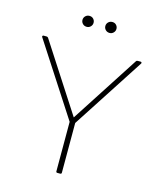

<svg xmlns="http://www.w3.org/2000/svg" viewBox="-137 -1043 954 1152"><g transform="rotate(15 340.0 -467.0)"><path d="M31 -755Q31 -757 33 -759Q35 -761 38 -761H57Q63 -761 67 -756L340 -334L613 -756Q616 -761 623 -761H640Q645 -761 647 -758Q649 -755 647 -751L357 -304V5Q357 13 348 13H331Q323 13 323 5V-302L32 -751Q31 -752 31 -755ZM416 -947Q431 -947 440.5 -937Q450 -927 450 -913Q450 -899 440 -889Q430 -879 416 -879Q401 -879 391 -889Q381 -899 381 -913Q381 -927 391 -937Q401 -947 416 -947ZM274 -947Q289 -947 298.5 -937Q308 -927 308 -913Q308 -899 298 -889Q288 -879 274 -879Q259 -879 249 -889Q239 -899 239 -913Q239 -927 249 -937Q259 -947 274 -947Z"/></g></svg>

Font: LINE Seed JP_TTF Thin
Style: Regular
Weight: 250
Designer: LY Corporation & Fontrix & Fontworks
Version: Version 1.008